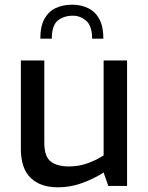

<svg xmlns="http://www.w3.org/2000/svg" viewBox="-20 -793 630 819"><path d="M227 6Q152 6 110.5 -34.5Q69 -75 69 -158V-535H169V-185Q169 -125 196.5 -104Q224 -83 274 -83Q314 -83 350.5 -95.5Q387 -108 422 -130V-535H522V0H442L422 -57Q383 -32 332.5 -13Q282 6 227 6ZM288 -773Q325 -773 355.5 -758.5Q386 -744 403.5 -712Q421 -680 421 -628H373Q373 -683 347 -705Q321 -727 288 -726Q249 -725 225 -704Q201 -683 201 -628H152Q152 -682 170 -713.5Q188 -745 218.5 -759Q249 -773 288 -773Z"/></svg>

Font: Exo Thin Medium
Style: Regular
Weight: 500
Version: Version 2.000